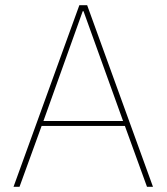

<svg xmlns="http://www.w3.org/2000/svg" viewBox="-20 -718 640 738"><path d="M545 0 460 -234H140L55 0H32L285 -698H315L568 0ZM301 -675H298L147 -253H453Z"/></svg>

Font: Plexus Sans Thin
Style: Regular
Weight: 250
Version: Version 2.001;PS 002.001;hotconv 1.0.70;makeotf.lib2.5.58329